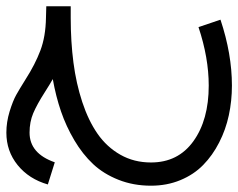

<svg xmlns="http://www.w3.org/2000/svg" viewBox="-111 -326 752 606"><g transform="rotate(-90 265.0 -23.0)"><path d="M55.7 -226.1 -14.2 -248Q2.9 -307.6 46.9 -343.3Q90.8 -378.9 149.4 -378.9Q182.6 -378.9 216.1 -368.7Q249.5 -358.4 268.3 -347.9Q287.1 -337.4 317.4 -318.4Q364.7 -288.1 408.7 -271.5Q452.6 -254.9 512.2 -253.9L548.3 -252.9V-175.8H511.7Q436.5 -175.8 370.6 -167.2Q304.7 -158.7 246.1 -139.4Q187.5 -120.1 145.8 -91.1Q104 -62 79.6 -19Q55.2 23.9 55.2 77.6Q55.2 163.1 122.3 211.4Q189.5 259.8 297.9 259.8Q385.7 259.8 482.4 227.5L505.9 296.9Q397.5 333 297.9 333Q249.5 333 204.1 323.2Q158.7 313.5 118.2 292.7Q77.6 272 47.4 242.4Q17.1 212.9 -0.5 170.4Q-18.1 127.9 -18.1 77.6Q-18.1 22 0.5 -24.9Q19 -71.8 50 -105Q81.1 -138.2 125.2 -164.3Q169.4 -190.4 216.6 -206.5Q263.7 -222.7 318.4 -232.4Q301.8 -241.7 278.3 -256.8Q237.8 -282.7 210.4 -294.2Q183.1 -305.7 149.4 -305.7Q83.5 -305.7 55.7 -226.1Z"/></g></svg>

Font: AzarMehrMonospaced
Style: SerifBold
Weight: 1
Designer: Amin Abedi
Version: Version 1.00